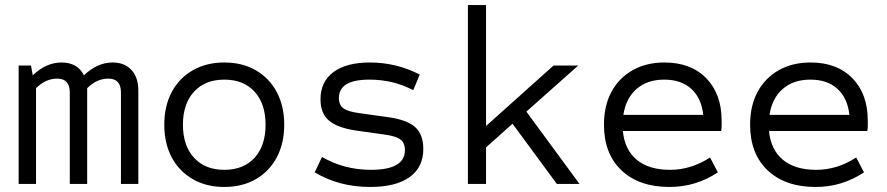

<svg xmlns="http://www.w3.org/2000/svg" viewBox="-20 -730 3520 762"><path d="M54 0V-470H103L110 -431Q163 -482 224 -482Q288 -482 313 -431Q366 -482 427 -482Q474 -482 501.5 -452.5Q529 -423 529 -371V0H460V-363Q460 -418 410 -418Q364 -418 326 -380V0H257V-363Q257 -418 207 -418Q161 -418 123 -380V0Z M870 12Q799 12 745 -19Q691 -50 661.5 -105.5Q632 -161 632 -235Q632 -309 661.5 -364.5Q691 -420 745 -451Q799 -482 870 -482Q942 -482 995.5 -451Q1049 -420 1078.5 -364.5Q1108 -309 1108 -235Q1108 -161 1078.5 -105.5Q1049 -50 995.5 -19Q942 12 870 12ZM870 -56Q947 -56 990.5 -104Q1034 -152 1034 -235Q1034 -318 990.5 -366Q947 -414 870 -414Q794 -414 750 -366Q706 -318 706 -235Q706 -152 750 -104Q794 -56 870 -56Z M1449 12Q1326 12 1229 -46L1258 -107Q1346 -56 1452 -56Q1587 -56 1587 -134Q1587 -163 1569 -176.5Q1551 -190 1506 -196L1392 -212Q1319 -223 1285.5 -251.5Q1252 -280 1252 -336Q1252 -406 1303.5 -444Q1355 -482 1448 -482Q1553 -482 1646 -434L1620 -372Q1541 -414 1446 -414Q1325 -414 1325 -341Q1325 -313 1343 -300Q1361 -287 1406 -281L1520 -265Q1594 -255 1627 -226Q1660 -197 1660 -139Q1660 -66 1605.5 -27Q1551 12 1449 12Z M1837 0V-710H1909V-230L2177 -470H2275L2069 -287L2280 0H2190L2014 -239L1909 -145V0Z M2637 12Q2516 12 2446.5 -54Q2377 -120 2377 -235Q2377 -311 2407 -366Q2437 -421 2491 -451.5Q2545 -482 2617 -482Q2722 -482 2783 -419.5Q2844 -357 2844 -251Q2844 -241 2844 -231Q2844 -221 2842 -210H2452Q2459 -136 2507 -96Q2555 -56 2639 -56Q2723 -56 2798 -105L2829 -46Q2742 12 2637 12ZM2454 -274H2771Q2764 -340 2724 -377Q2684 -414 2616 -414Q2549 -414 2506.5 -377Q2464 -340 2454 -274Z M3217 12Q3096 12 3026.5 -54Q2957 -120 2957 -235Q2957 -311 2987 -366Q3017 -421 3071 -451.5Q3125 -482 3197 -482Q3302 -482 3363 -419.5Q3424 -357 3424 -251Q3424 -241 3424 -231Q3424 -221 3422 -210H3032Q3039 -136 3087 -96Q3135 -56 3219 -56Q3303 -56 3378 -105L3409 -46Q3322 12 3217 12ZM3034 -274H3351Q3344 -340 3304 -377Q3264 -414 3196 -414Q3129 -414 3086.5 -377Q3044 -340 3034 -274Z"/></svg>

Font: Sometype Mono
Style: Regular
Weight: 400
Monospace: yes
Designer: Ryoichi Tsunekawa
Foundry: Dharma Type
Version: Version 1.000; ttfautohint (v1.8.3)